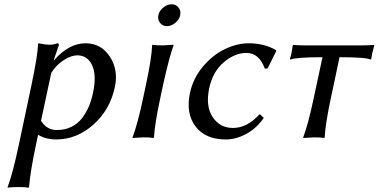

<svg xmlns="http://www.w3.org/2000/svg" viewBox="-20 -641 1767 896"><path d="M219.2 -300.8 171.4 -77.1Q198.7 -34.2 245.1 -34.2Q283.2 -34.2 313.7 -49.3Q344.2 -64.5 363.8 -90.8Q383.3 -117.2 395.3 -145.8Q407.2 -174.3 414.1 -208Q431.6 -290 409.9 -336.4Q388.2 -382.8 340.3 -382.8Q313 -382.8 277.8 -360.6Q242.7 -338.4 219.2 -300.8ZM68.4 32.2 125 -234.9Q155.8 -379.9 157.7 -436L160.2 -439Q193.4 -432.1 210 -432.1Q228.5 -432.1 247.1 -439Q256.3 -439 254.4 -429.2L230.5 -359.9H232.4Q301.3 -439 379.4 -439Q451.7 -439 492.4 -377Q533.2 -314.9 516.1 -234.9Q493.7 -128.9 416 -59.6Q338.4 9.8 241.7 9.8Q193.4 9.8 157.7 -12.2L148.4 32.2Q120.1 165 115.7 231.9L112.8 234.9Q99.6 231.9 65.9 231.9Q60.1 231.9 54.7 232.2Q49.3 232.4 45.2 232.4Q41 232.4 37.4 232.7Q33.7 232.9 30.8 233.2Q27.8 233.4 25.4 233.6Q22.9 233.9 21.2 234.1Q19.5 234.4 18.3 234.6Q17.1 234.9 16.6 234.9H16.1L15.6 231.9Q39.6 168.9 68.4 32.2Z M662.1 -250Q687.5 -369.1 689.9 -429.2L691.9 -432.1Q705.6 -429.2 740.2 -429.2Q740.2 -429.2 788.6 -432.1L790 -429.2Q770 -375.5 742.2 -250L727.1 -179.2Q702.1 -63 698.7 0L696.3 2.9Q682.6 0 648.9 0Q648.9 0 599.1 2.9L598.6 0Q621.6 -60.1 647 -179.2ZM726.8 -534.4Q714.8 -549.8 719 -570.1Q723.1 -590.3 741.9 -605.7Q760.7 -621.1 781 -621.1Q801.3 -621.1 813.2 -605.7Q825.2 -590.3 821 -570.1Q816.9 -549.8 798.1 -534.4Q779.3 -519 759 -519Q738.8 -519 726.8 -534.4Z M1130.4 -394Q1075.7 -394 1024.4 -350.6Q973.1 -307.1 956.5 -230Q938.5 -146 972.2 -95Q1005.9 -43.9 1066.9 -43.9Q1133.3 -43.9 1190.4 -106.9H1194.3L1210.9 -90.8Q1176.8 -41.5 1128.9 -15.9Q1081.1 9.8 1033.7 9.8Q939 9.8 892.6 -50.8Q846.2 -111.3 866.7 -208Q881.3 -275.9 926.8 -330.1Q972.2 -384.3 1029.1 -411.6Q1085.9 -439 1141.1 -439Q1212.9 -439 1268.1 -407.2L1269.5 -403.8L1229 -321.8L1215.8 -320.8Q1189 -394 1130.4 -394Z M1484.9 -374Q1360.4 -374 1334.5 -362.8L1333 -366.2Q1340.8 -388.2 1346.2 -429.2L1348.6 -431.2Q1378.4 -429.2 1403.3 -429.2H1669.4Q1694.3 -429.2 1724.6 -431.2L1726.6 -429.2Q1714.8 -388.2 1712.9 -366.2L1710.4 -362.8Q1689.5 -374 1564.5 -374L1523.4 -180.2Q1498.5 -63.5 1495.1 0L1492.7 2.9Q1479 0 1445.3 0Q1445.3 0 1395.5 2.9L1395 0Q1418 -60.5 1443.4 -180.2Z"/></svg>

Font: Linux Biolinum O
Style: Italic
Weight: 400
Italic angle: -12°
Designer: Philipp H. Poll
Foundry: Philipp H. Poll
Version: Version 1.1.3